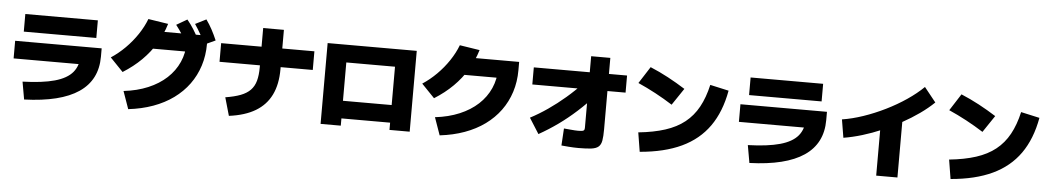

<svg xmlns="http://www.w3.org/2000/svg" viewBox="-43 -1311 10087 1846"><g transform="rotate(5 5000.0 -387.5)"><path d="M180 -105Q372 -111 489.5 -144Q607 -177 661 -242Q715 -307 715 -410L805 -320H75V-490H910V-410Q910 -184 735 -65.5Q560 53 210 65ZM150 -585V-755H850V-585Z M1155 -100Q1285 -115 1389.5 -159Q1494 -203 1567.5 -271Q1641 -339 1680.5 -427.5Q1720 -516 1720 -620L1800 -530H1325V-700H1915V-620Q1915 -508 1883.5 -409.5Q1852 -311 1792.5 -229.5Q1733 -148 1647.5 -86Q1562 -24 1453 15.5Q1344 55 1215 70ZM1005 -411Q1077 -458 1141 -522Q1205 -586 1254.5 -660Q1304 -734 1333 -810L1526 -780Q1495 -677 1440.5 -587.5Q1386 -498 1309 -421.5Q1232 -345 1130 -281ZM1721 -594Q1694 -646 1666.5 -689.5Q1639 -733 1604 -778L1707 -838Q1742 -796 1770.5 -750.5Q1799 -705 1826 -652ZM1889 -612Q1866 -665 1841 -710Q1816 -755 1784 -802L1889 -855Q1921 -810 1946 -763.5Q1971 -717 1995 -661Z M2135 -125Q2223 -139 2281.5 -161.5Q2340 -184 2375 -220Q2410 -256 2425 -310Q2440 -364 2440 -440V-820H2640V-440Q2640 -294 2590 -192Q2540 -90 2439.5 -30Q2339 30 2185 50ZM2050 -460V-640H2950V-460Z M3070 50V-730H3930V50H3735V-20H3265V50ZM3265 -190H3735V-560H3265Z M4160 -110Q4290 -125 4394.5 -169Q4499 -213 4572.5 -281Q4646 -349 4685.5 -437.5Q4725 -526 4725 -630L4805 -540H4330V-710H4920V-630Q4920 -518 4888.5 -419.5Q4857 -321 4797.5 -239.5Q4738 -158 4652.5 -96Q4567 -34 4458 5.5Q4349 45 4220 60ZM4010 -421Q4082 -468 4146 -532Q4210 -596 4259.5 -670Q4309 -744 4338 -820L4531 -790Q4500 -687 4445.5 -597.5Q4391 -508 4314 -431.5Q4237 -355 4135 -291Z M5070 -185Q5154 -229 5238 -287Q5322 -345 5402.5 -414Q5483 -483 5555 -560L5690 -460Q5606 -368 5521.5 -291.5Q5437 -215 5349 -152Q5261 -89 5165 -35ZM5560 65Q5536 65 5514 64Q5492 63 5464.5 61Q5437 59 5395 55L5405 -110Q5441 -107 5466.5 -104.5Q5492 -102 5510 -101Q5528 -100 5540 -100Q5568 -100 5582 -102.5Q5596 -105 5600.5 -112.5Q5605 -120 5605 -135V-825H5790V-135Q5790 -67 5783 -27Q5776 13 5753 33Q5730 53 5684 59Q5638 65 5560 65ZM5065 -505V-670H5965V-505Z M6120 -135Q6267 -150 6377 -185.5Q6487 -221 6564.5 -282.5Q6642 -344 6692 -435Q6742 -526 6770 -650L6950 -610Q6913 -404 6814.5 -264.5Q6716 -125 6551.5 -47.5Q6387 30 6150 50ZM6416 -428Q6336 -479 6251 -524.5Q6166 -570 6080 -608L6184 -770Q6273 -733 6358 -687.5Q6443 -642 6525 -590Z M7180 -105Q7372 -111 7489.5 -144Q7607 -177 7661 -242Q7715 -307 7715 -410L7805 -320H7075V-490H7910V-410Q7910 -184 7735 -65.5Q7560 53 7210 65ZM7150 -585V-755H7850V-585Z M8060 -430Q8157 -445 8263 -481Q8369 -517 8473.5 -568.5Q8578 -620 8669.5 -682Q8761 -744 8828 -810L8940 -670Q8880 -612 8803 -557.5Q8726 -503 8637 -454Q8548 -405 8454.5 -365Q8361 -325 8268 -297Q8175 -269 8089 -255ZM8435 80V-495H8640V80Z M9120 -135Q9267 -150 9377 -185.5Q9487 -221 9564.5 -282.5Q9642 -344 9692 -435Q9742 -526 9770 -650L9950 -610Q9913 -404 9814.5 -264.5Q9716 -125 9551.5 -47.5Q9387 30 9150 50ZM9416 -428Q9336 -479 9251 -524.5Q9166 -570 9080 -608L9184 -770Q9273 -733 9358 -687.5Q9443 -642 9525 -590Z"/></g></svg>

Font: M PLUS 2 Thin Black
Style: Regular
Weight: 900
Version: Version 1.001